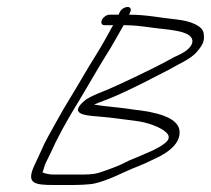

<svg xmlns="http://www.w3.org/2000/svg" viewBox="-20 -523 603 549"><path d="M333.6 -451C364.6 -451 384.6 -448 414.4 -444C454.5 -438 526.2 -437 530 -408C532.6 -391 510.6 -375 495.4 -368C483.8 -363 470.6 -356 454.7 -347C433.9 -335 314.6 -277 273.5 -261C252 -253 236.5 -245 225.3 -238C174.3 -197 221 -193 260.1 -190C308.8 -186 327.5 -182 370 -177C402.7 -173 440.3 -159 455.5 -144C475.5 -125 449.5 -109 415.1 -92L391.9 -82C373.1 -73 353.2 -67 335 -57C321.8 -50 299 -41 263.2 -29C253.2 -26 238.6 -24 220.6 -24H131.6C121.6 -24 111.2 -26 101.5 -30C106 -41 106.2 -48 111.7 -59L125.5 -87C140.6 -122 168 -174 210.8 -243C227.7 -271 263.3 -333 281.5 -362C299 -389 318.4 -425 333.6 -451ZM322.3 -488 319.1 -481H293.1C285.1 -481 274.9 -474 271.3 -466C267.8 -458 270.6 -451 278.6 -451H303.6C297.8 -442 291.6 -429 282.9 -414C261.9 -376 241.4 -346 217.1 -304C188.3 -254 169.8 -227 143.9 -180C122.3 -140 111.2 -124 95.5 -87L80.1 -54C53.7 1 75.1 6 134.1 6H190.1C208.1 6 222.4 5 233.7 4C256.1 3 292.2 -10 340.4 -33C370.9 -47 384.8 -50 418.2 -67C470.5 -90 495 -117 493.5 -147C492 -177 455.3 -197 383.4 -207C369.1 -209 356.4 -210 346 -212C319.3 -216 276.2 -219 248.8 -224C252.5 -226 267 -231 289.9 -240C312.7 -249 347.8 -265 395.4 -289L432.4 -308C444.3 -314 456.2 -320 467.1 -326C494.1 -342 523.6 -353 542.3 -374C564.2 -399 564.6 -410 562.3 -428C559.3 -450 522.4 -463 487.7 -467C437.2 -472 401.1 -481 349.1 -481L352.3 -488C356.1 -497 353 -503 345 -503C337 -503 326.1 -497 322.3 -488Z"/></svg>

Font: MewTooHand
Style: UltIta
Weight: 400
Designer: Mew Too, Robert Jablonski
Version: Version 0.77